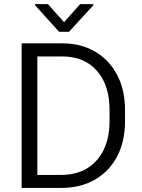

<svg xmlns="http://www.w3.org/2000/svg" viewBox="-20 -924 696 944"><path d="M279.8 0H86.4V-710.9H286.6Q377.4 -710.9 447 -670.4Q516.6 -629.9 555.7 -556.2Q594.7 -482.4 594.7 -382.3V-328.6Q594.7 -228.5 555.7 -154.5Q516.6 -80.6 445.8 -40.3Q375 0 279.8 0ZM286.6 -646.5H163.6V-64H279.8Q356 -64 409.4 -97.2Q462.9 -130.4 490.7 -189.7Q518.6 -249 518.6 -328.6V-383.3Q518.6 -505.9 456.3 -576.2Q394 -646.5 286.6 -646.5ZM215.8 -903.8 294.9 -814.9 374 -903.8H439V-898.4L319.3 -767.6H270.5L151.9 -898.9V-903.8Z"/></svg>

Font: Vazirmatn UI FD Light
Style: Regular
Weight: 300
Designer: Saber Rastikerdar
Foundry: Saber Rastikerdar
Version: Version 33.003